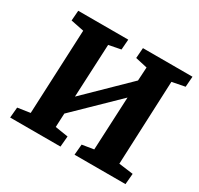

<svg xmlns="http://www.w3.org/2000/svg" viewBox="-149 -883 1102 1064"><g transform="rotate(30 402.5 -350.5)"><path d="M541 -421 282 -169 278 -81 361 -68 355 0H33L39 -67L119 -79L143 -619L59 -636L64 -701H384L379 -635L302 -620L286 -280L544 -532L549 -618L473 -635L478 -701H795L790 -634L708 -618L685 -81L777 -69L771 0H445L451 -68L525 -80Z"/></g></svg>

Font: Literata
Style: Bold Italic
Weight: 700
Italic angle: -2°
Designer: Latin by Veronika Burian and Jose Scaglione. Greek by Irene Vlachou. Cyrillic by Vera Evstafieva
Foundry: TypeTogether
Version: Version 3.103;gftools[0.9.29]